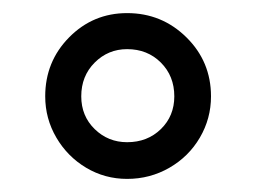

<svg xmlns="http://www.w3.org/2000/svg" viewBox="-20 -685 391 293"><path d="M49 -538Q49 -591 85.5 -628Q122 -665 174 -665Q227 -665 264.5 -628Q302 -591 302 -538Q302 -504 285 -475Q268 -446 238.5 -429Q209 -412 174 -412Q140 -412 111.5 -429Q83 -446 66 -475Q49 -504 49 -538ZM246 -538Q246 -569 225.5 -589.5Q205 -610 174 -610Q145 -610 124.5 -589.5Q104 -569 104 -538Q104 -508 124.5 -488Q145 -468 174 -468Q205 -468 225.5 -488Q246 -508 246 -538Z"/></svg>

Font: Pridi Light
Style: Regular
Weight: 300
Designer: Katatrad Team
Foundry: CadsonDemak
Version: Version 1.003